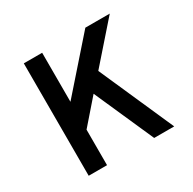

<svg xmlns="http://www.w3.org/2000/svg" viewBox="-123 -648 779 775"><g transform="rotate(-30 267.0 -260.0)"><path d="M78.6 2.4V-521.5H164.1V-293L365.7 -522H479.5L323.7 -344.7L477.1 2.4H383.8L261.2 -274.4L164.1 -163.1V2.4Z"/></g></svg>

Font: Proletarsk
Style: Regular
Weight: 400
Designer: Peter Wiegel, original typeface by Carl Albert Fahrenwaldt 1901
Foundry: Peter Wiegel
Version: Version 1.000 2010 initial release